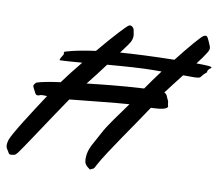

<svg xmlns="http://www.w3.org/2000/svg" viewBox="-135 -790 1043 904"><g transform="rotate(10 387.0 -337.5)"><path d="M799 -664C789 -686 786 -695 778 -695C775 -695 772 -694 768 -692C758 -688 706 -627 652 -558C545 -556 463 -552 394 -547C417 -577 433 -600 436 -606C441 -617 443 -626 443 -633C443 -644 440 -652 439 -660C438 -672 428 -681 419 -681C417 -681 415 -680 414 -680C405 -677 345 -612 281 -535C177 -521 135 -505 135 -505C131 -499 136 -495 135 -494L129 -483C124 -476 116 -462 122 -462C136 -462 176 -465 227 -469C195 -430 166 -393 143 -361C98 -355 52 -347 30 -339C21 -330 19 -325 19 -322C19 -316 28 -303 31 -296C35 -287 38 -281 46 -281C49 -281 53 -282 58 -284C62 -286 68 -286 75 -286C80 -286 85 -286 91 -285C35 -200 -42 -81 -52 -50C-55 -40 -56 -32 -56 -26C-56 -9 -47 -4 -43 5C-39 13 -37 16 -30 16C-27 16 -24 16 -20 15C-5 11 -12 16 3 0C15 -14 129 -189 197 -288C272 -295 415 -311 480 -315C439 -258 392 -196 373 -158C349 -110 321 -77 321 -30C321 -25 321 -20 322 -15C323 -2 333 8 343 15C348 18 349 20 350 20L358 16C370 11 368 12 376 -4C415 -77 522 -224 582 -316C610 -317 637 -319 650 -325C659 -330 661 -333 661 -336C661 -339 658 -343 658 -350C658 -364 652 -367 647 -382C644 -389 640 -395 632 -398C648 -420 677 -457 705 -493H757C779 -493 786 -497 787 -499C790 -501 788 -502 791 -504C803 -520 812 -524 813 -526L814 -528C812 -530 814 -535 817 -539C822 -545 828 -548 830 -551C834 -558 801 -559 757 -559L781 -591C800 -619 807 -629 807 -639C807 -646 804 -652 799 -664ZM568 -493H602C576 -458 552 -425 535 -400C424 -394 327 -383 264 -376C288 -406 317 -443 344 -480C427 -487 513 -493 568 -493Z"/></g></svg>

Font: Oregano
Style: Italic
Weight: 400
Italic angle: -12°
Designer: Astigmatic (AOETI)
Foundry: Astigmatic (AOETI)
Version: Version 1.000